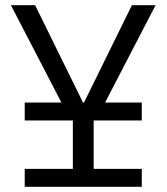

<svg xmlns="http://www.w3.org/2000/svg" viewBox="-20 -718 640 738"><path d="M75 -69H260V-255H75V-324H216L22 -698H115L299 -324H303L487 -698H578L384 -324H525V-255H340V-69H525V0H75Z"/></svg>

Font: iA Writer Duo S
Style: Regular
Weight: 400
Designer: Mike Abbink, Paul van der Laan, Pieter van Rosmalen, Oliver Reichenstein
Foundry: Bold Monday and Information Architects Inc.
Version: Version 2.000